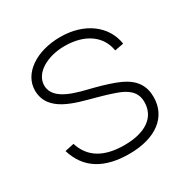

<svg xmlns="http://www.w3.org/2000/svg" viewBox="-135 -673 784 804"><g transform="rotate(-30 257.0 -270.5)"><path d="M267 14C394.5 14 473 -45.5 473 -142C473 -197 447.5 -236 389 -263C362.5 -275 320 -289 274.5 -300.5C210 -317 100 -337.5 100 -412C100 -470.5 169.5 -513 256.5 -513C353 -513 419 -467 431 -391L474 -399C460 -492.5 375 -555 259.5 -555C142 -555 56 -494.5 56 -413.5C56 -308.5 175.5 -284 263 -260C304 -249 341.5 -237 362.5 -228.5C413.5 -207 429 -179 429 -143C429 -70 369 -28 267 -28C169.5 -28 107.5 -64 84 -139.5L40 -130C70 -31.5 147 14 267 14Z"/></g></svg>

Font: Vela Sans ExtLt
Style: Regular
Weight: 200
Designer: Principal design: Mikhail Sharanda - project Manrope.
Design modification: Ravid Balaliev
Foundry: Mikhail Sharanda
Version: Version 1.001